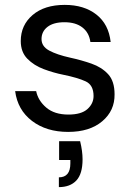

<svg xmlns="http://www.w3.org/2000/svg" viewBox="-20 -528 540 786"><path d="M259 12Q170 12 111 -33Q52 -78 42 -155H128Q136 -116 169.5 -87.5Q203 -59 260 -59Q313 -59 338 -81.5Q363 -104 363 -135Q363 -180 330.5 -195Q298 -210 239 -222Q199 -230 159 -245Q119 -260 92 -287.5Q65 -315 65 -360Q65 -425 113.5 -466.5Q162 -508 245 -508Q324 -508 374.5 -468.5Q425 -429 433 -356H350Q345 -394 317.5 -415.5Q290 -437 244 -437Q199 -437 174.5 -418Q150 -399 150 -368Q150 -338 181.5 -321Q213 -304 267 -292Q313 -282 354.5 -267.5Q396 -253 422.5 -224.5Q449 -196 449 -142Q450 -75 398.5 -31.5Q347 12 259 12ZM221 238V198Q268 198 268 141V127H222V50H308Q318 91 318 124Q318 184 292.5 211Q267 238 221 238Z"/></svg>

Font: DeepMind Sans
Style: Regular
Weight: 400
Designer: Jonny Pinhorn / Modifications: Colophon Foundry
Foundry: Colophon Foundry
Version: Version 1.002; ttfautohint (v1.8.2)